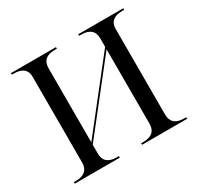

<svg xmlns="http://www.w3.org/2000/svg" viewBox="-152 -894 1107 1074"><g transform="rotate(-30 401.5 -357.0)"><path d="M39 0H330V-10H317C262 -10 235 -34 235 -82V-138L569 -562V-82C569 -34 542 -10 487 -10H474V0H765V-10H752C698 -10 670 -34 670 -82V-636C670 -681 698 -704 752 -704H765V-714H474V-704H487C542 -704 569 -680 569 -632V-578L235 -154V-632C235 -680 262 -704 317 -704H330V-714H39V-704H52C106 -704 134 -681 134 -636V-82C134 -34 106 -10 52 -10H39Z"/></g></svg>

Font: Noto Serif Display
Style: Regular
Weight: 400
Designer: Monotype Design Team
Foundry: Monotype Imaging Inc.
Version: Version 2.009